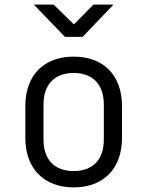

<svg xmlns="http://www.w3.org/2000/svg" viewBox="-20 -805 640 834"><path d="M262 -645H339L473 -785H386L301 -699L213 -785H127ZM300 9C429 9 510 -72 510 -206V-344C510 -479 429 -559 300 -559C171 -559 90 -479 90 -344V-206C90 -72 172 9 300 9ZM300 -62C218 -62 169 -110 169 -199V-351C169 -440 219 -488 300 -488C381 -488 431 -440 431 -351V-199C431 -110 382 -62 300 -62Z"/></svg>

Font: JetBrains Mono Light
Style: Regular
Weight: 336
Monospace: yes
Designer: Philipp Nurullin, Konstantin Bulenkov
Foundry: JetBrains
Version: Version 2.305